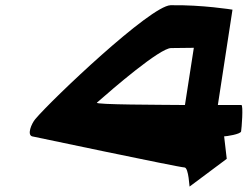

<svg xmlns="http://www.w3.org/2000/svg" viewBox="-20 -728 948 735"><path d="M103 -206C103 -206 667 -87 686 -87C703 -87 705 -6 706 -14L848 -120L838 -206C846 -206 901 -214 903 -225C905 -236 912 -326 904 -326H814L870 -691C870 -691 754 -710 633 -708C556 -706 179 -348 115 -272C100 -254 83 -212 103 -206ZM351 -335C411 -388 592 -544 635 -544C658 -544 722 -545 722 -545L688 -326C592 -327 342 -327 351 -335Z"/></svg>

Font: Ampere
Style: UltExtIta
Weight: 400
Version: Version 1